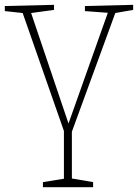

<svg xmlns="http://www.w3.org/2000/svg" viewBox="-25 -546 572 796"><path d="M527 -505 453 -492 273 0V194L361 209V230H153V209L240 195V-3L69 -492L-5 -500V-521L199 -526V-505L104 -492L259 -34L422 -493L327 -500V-521L527 -526Z"/></svg>

Font: Bitter Pro ExtraLight
Style: Regular
Weight: 275
Designer: Sol Matas, and Bitter project Authors
Foundry: Sol Matas
Version: Version 1.010